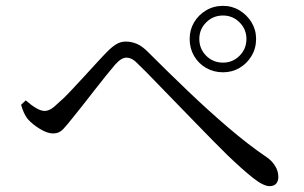

<svg xmlns="http://www.w3.org/2000/svg" viewBox="-20 -705 1040 656"><path d="M742 -458Q710 -458 684 -473Q658 -488 643 -514Q628 -540 628 -572Q628 -603 643 -628.5Q658 -654 684 -669.5Q710 -685 742 -685Q773 -685 798.5 -669.5Q824 -654 839.5 -628.5Q855 -603 855 -572Q855 -540 839.5 -514Q824 -488 798.5 -473Q773 -458 742 -458ZM901 -69Q880 -69 844 -97.5Q808 -126 757 -175Q739 -193 709.5 -222.5Q680 -252 646 -287.5Q612 -323 576.5 -359Q541 -395 510 -427.5Q479 -460 456 -482Q442 -497 432 -502.5Q422 -508 412 -508Q404 -508 395 -503Q386 -498 374 -485Q362 -471 343 -447.5Q324 -424 303 -397Q282 -370 262 -344.5Q242 -319 228 -302Q210 -279 196 -264Q182 -249 161 -249Q142 -249 116.5 -264.5Q91 -280 75 -298Q67 -308 61.5 -320.5Q56 -333 52 -347L68 -362Q86 -346 103 -336Q120 -326 132 -326Q143 -326 154 -332.5Q165 -339 179 -353Q197 -368 219.5 -392Q242 -416 266 -442Q290 -468 310.5 -490.5Q331 -513 344 -526Q359 -542 375 -552.5Q391 -563 410 -563Q429 -563 448 -555Q467 -547 489 -524Q552 -461 621.5 -394.5Q691 -328 760 -269Q829 -210 891 -168Q909 -156 920 -138Q931 -120 931 -101Q931 -86 923.5 -77.5Q916 -69 901 -69ZM742 -491Q775 -491 798.5 -514.5Q822 -538 822 -572Q822 -605 798.5 -628.5Q775 -652 742 -652Q708 -652 684.5 -628.5Q661 -605 661 -572Q661 -538 684.5 -514.5Q708 -491 742 -491Z"/></svg>

Font: Noto Serif SC
Style: Regular
Weight: 400
Designer: Ryoko NISHIZUKA 西塚涼子 (kana & ideographs); Frank Grießhammer (Latin, Greek & Cyrillic); Wenlong ZHANG 张文龙 (bopomofo); San
Foundry: Adobe
Version: Version 2.002-H1;hotconv 1.1.0;makeotfexe 2.6.0